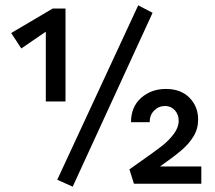

<svg xmlns="http://www.w3.org/2000/svg" viewBox="-20 -690 806 721"><path d="M553 -642 253 11 195 -15 499 -670ZM152 -309V-571L60 -508L22 -566L178 -658H226V-309ZM736 -65V0H483L466 -54L507 -83Q560 -120 587.5 -141.5Q615 -163 633 -187.5Q651 -212 651 -237Q651 -260 636.5 -276Q622 -292 600 -292Q576 -292 559 -275Q542 -258 542 -231H472Q472 -289 510 -322.5Q548 -356 603 -356Q659 -356 691.5 -323Q724 -290 724 -241Q724 -206 706.5 -177.5Q689 -149 660 -124.5Q631 -100 581 -65Z"/></svg>

Font: Ysabeau SC Semibold
Style: Regular
Weight: 600
Designer: Christian Thalmann (Catharsis Fonts)
Version: Version 0.003